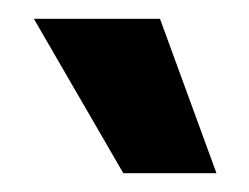

<svg xmlns="http://www.w3.org/2000/svg" viewBox="-20 -773 265 204"><path d="M16 -753H150L210 -589H111Z"/></svg>

Font: Palanquin Dark
Style: Regular
Weight: 400
Designer: Pria Ravichandran
Version: Version 1.001